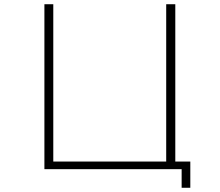

<svg xmlns="http://www.w3.org/2000/svg" viewBox="-20 -779 1040 908"><path d="M190 -759V21H839V109H880V-15H809V-759H766V-15H232V-759Z"/></svg>

Font: LINE Seed JP_OTF Thin
Style: Regular
Weight: 250
Designer: LY Corporation & Fontrix & Fontworks
Version: Version 1.007